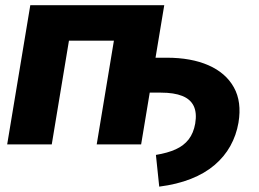

<svg xmlns="http://www.w3.org/2000/svg" viewBox="-20 -549 986 730"><path d="M585.4 160.6 572.8 40Q617.2 32.7 647.9 18.8Q678.7 4.9 697.3 -19Q715.8 -43 722.2 -79.1Q729 -119.6 716.6 -145.8Q704.1 -171.9 672.9 -184.3Q641.6 -196.8 591.8 -196.8H500.5L522 -329.6H613.8Q707 -329.6 772.7 -300.8Q838.4 -272 869.1 -217Q899.9 -162.1 886.7 -82.5Q878.4 -34.7 855.7 6.1Q833 46.9 795.7 78.6Q758.3 110.4 705.8 131.1Q653.3 151.9 585.4 160.6ZM604.5 -529.3 516.6 0H347.7L413.1 -394.5H242.2L176.8 0H7.3L95.2 -529.3Z"/></svg>

Font: Inter 24pt ExtraBold
Style: Italic
Weight: 800
Italic angle: -9.3988°
Designer: Rasmus Andersson
Foundry: rsms
Version: Version 4.001;git-66647c0bb